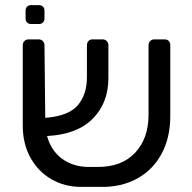

<svg xmlns="http://www.w3.org/2000/svg" viewBox="-20 -725 750 751"><path d="M646 -548V-270Q646 -186 611.5 -122.5Q577 -59 514.5 -25.5Q452 8 371 6H297Q233 6 181 -24Q129 -54 99 -108.5Q69 -163 69 -234V-548Q69 -558 75.5 -564.5Q82 -571 92 -571H131Q141 -571 147.5 -564.5Q154 -558 154 -548L157 -264Q248 -271 284 -313Q320 -355 320 -423V-548Q320 -558 326 -564.5Q332 -571 342 -571H381Q391 -571 397.5 -564.5Q404 -558 404 -548V-419Q404 -323 343 -261Q282 -199 164 -193Q180 -135 223.5 -103.5Q267 -72 328 -72H360Q455 -71 508 -127Q561 -183 561 -276V-548Q561 -558 567.5 -564.5Q574 -571 584 -571H623Q634 -571 640 -565Q646 -559 646 -548ZM80 -653V-683Q80 -693 86 -699Q92 -705 102 -705H132Q142 -705 148 -699Q154 -693 154 -683V-653Q154 -643 148 -637Q142 -631 132 -631H102Q92 -631 86 -637Q80 -643 80 -653Z"/></svg>

Font: Contemporary
Style: Regular
Weight: 400
Designer: Victor Tran
Foundry: Victor Tran
Version: Version 1.100